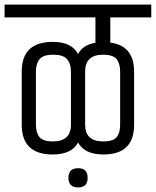

<svg xmlns="http://www.w3.org/2000/svg" viewBox="-44 -670 681 839"><path d="M297 149Q255 149 255 107Q255 65 297 65Q339 65 339 107Q339 149 297 149ZM328 -357V-125Q328 -52 407 -52Q451 -52 466 -71Q481 -90 481 -125V-357Q481 -392 465.5 -411.5Q450 -431 406 -431Q328 -431 328 -357ZM113 -357V-125Q113 -90 128.5 -71Q144 -52 187 -52Q266 -52 266 -125V-357Q266 -392 249 -411.5Q232 -431 188.5 -431Q145 -431 129 -411.5Q113 -392 113 -357ZM542 -357V-125Q542 5 408 5Q326 5 297 -47Q269 5 186 5Q51 5 51 -125V-358Q51 -487 187 -487Q269 -487 297 -434Q318 -474 373 -483V-594H-24V-650H617V-594H438V-484Q542 -470 542 -357Z"/></svg>

Font: Khand
Style: Regular
Weight: 400
Designer: Devanagari: Sanchit Sawaria, Jyotish Sonowal; Latin: Satya Rajpurohit
Foundry: Indian Type Foundry
Version: Version 1.100;PS 1.0;hotconv 1.0.78;makeotf.lib2.5.61930; tt